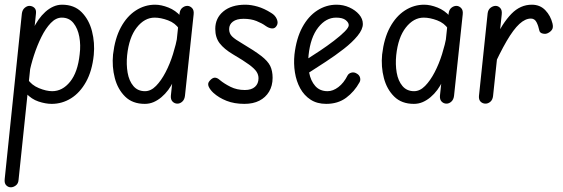

<svg xmlns="http://www.w3.org/2000/svg" viewBox="-41 -441 2397 817"><path d="M5 356Q-6 356 -14.5 347.5Q-23 339 -21 321L52 -383Q54 -399 64 -407.5Q74 -416 84 -416Q96 -416 105 -408Q114 -400 112 -383L38 324Q37 340 26.5 348Q16 356 5 356ZM179 1Q153 1 123 -9Q93 -19 70 -44L76 -105Q93 -79 124.5 -66Q156 -53 181 -53Q225 -53 257.5 -93.5Q290 -134 298 -210Q303 -249 296.5 -284.5Q290 -320 271.5 -343Q253 -366 222 -366Q197 -366 175 -343Q153 -320 135 -283.5Q117 -247 103.5 -205.5Q90 -164 83 -126L100 -318Q110 -339 123 -357.5Q136 -376 152 -390.5Q168 -405 186 -413Q204 -421 223 -421Q275 -421 306.5 -389Q338 -357 350.5 -308Q363 -259 358 -207Q351 -139 325 -92.5Q299 -46 261 -22.5Q223 1 179 1Z M575 1Q523 1 491.5 -30Q460 -61 447.5 -109Q435 -157 440 -209Q448 -278 473.5 -325Q499 -372 537 -396.5Q575 -421 619 -421Q645 -421 675.5 -409Q706 -397 728 -372L722 -317Q705 -343 674 -354.5Q643 -366 617 -366Q574 -366 541 -324Q508 -282 500 -206Q496 -167 502 -132Q508 -97 526.5 -75Q545 -53 576 -53Q601 -53 623 -75.5Q645 -98 663.5 -133.5Q682 -169 695 -210.5Q708 -252 715 -290L698 -97Q688 -76 675 -58.5Q662 -41 646 -27.5Q630 -14 612.5 -6.5Q595 1 575 1ZM714 0Q702 0 693.5 -8.5Q685 -17 686 -33L723 -384Q725 -400 735 -408Q745 -416 756 -416Q767 -416 776 -407Q785 -398 783 -380L746 -33Q744 -17 734.5 -8.5Q725 0 714 0Z M999 1Q956 1 923 -12Q890 -25 867 -46Q853 -59 847 -72.5Q841 -86 851 -97Q862 -110 872.5 -110.5Q883 -111 895 -100Q913 -85 940 -71.5Q967 -58 1001 -58Q1029 -58 1044 -71.5Q1059 -85 1059 -108Q1059 -123 1050.5 -136Q1042 -149 1019 -166Q996 -183 950 -210Q913 -232 894 -256.5Q875 -281 875 -318Q875 -364 909.5 -392.5Q944 -421 1003 -421Q1027 -421 1055 -413Q1083 -405 1113 -386Q1130 -376 1137 -359.5Q1144 -343 1136 -331Q1129 -319 1116 -320Q1103 -321 1089 -331Q1074 -342 1050.5 -351.5Q1027 -361 995 -361Q966 -361 950 -349Q934 -337 934 -317Q934 -298 947 -285.5Q960 -273 988 -257Q1042 -225 1070.5 -203Q1099 -181 1109 -160Q1119 -139 1119 -110Q1119 -76 1104 -51Q1089 -26 1062.5 -12.5Q1036 1 999 1Z M1347 1Q1308 1 1280.5 -17Q1253 -35 1236.5 -65Q1220 -95 1214 -132.5Q1208 -170 1212 -209Q1220 -278 1245.5 -325Q1271 -372 1309 -396.5Q1347 -421 1391 -421Q1420 -421 1445.5 -409.5Q1471 -398 1487 -379.5Q1503 -361 1503 -339Q1503 -316 1480.5 -288.5Q1458 -261 1422 -233Q1386 -205 1345.5 -178.5Q1305 -152 1269 -129L1262 -187Q1289 -204 1320.5 -225Q1352 -246 1380 -267.5Q1408 -289 1425.5 -306.5Q1443 -324 1443 -334Q1443 -345 1430 -355.5Q1417 -366 1389 -366Q1346 -366 1313 -324Q1280 -282 1272 -206Q1268 -167 1274.5 -132Q1281 -97 1300.5 -75Q1320 -53 1353 -53Q1376 -53 1399 -70.5Q1422 -88 1438 -120Q1443 -129 1454.5 -132Q1466 -135 1477 -128Q1488 -122 1491 -111Q1494 -100 1489 -91Q1467 -51 1432 -25Q1397 1 1347 1Z M1720 1Q1668 1 1636.5 -30Q1605 -61 1592.5 -109Q1580 -157 1585 -209Q1593 -278 1618.5 -325Q1644 -372 1682 -396.5Q1720 -421 1764 -421Q1790 -421 1820.5 -409Q1851 -397 1873 -372L1867 -317Q1850 -343 1819 -354.5Q1788 -366 1762 -366Q1719 -366 1686 -324Q1653 -282 1645 -206Q1641 -167 1647 -132Q1653 -97 1671.5 -75Q1690 -53 1721 -53Q1746 -53 1768 -75.5Q1790 -98 1808.5 -133.5Q1827 -169 1840 -210.5Q1853 -252 1860 -290L1843 -97Q1833 -76 1820 -58.5Q1807 -41 1791 -27.5Q1775 -14 1757.5 -6.5Q1740 1 1720 1ZM1859 0Q1847 0 1838.5 -8.5Q1830 -17 1831 -33L1868 -384Q1870 -400 1880 -408Q1890 -416 1901 -416Q1912 -416 1921 -407Q1930 -398 1928 -380L1891 -33Q1889 -17 1879.5 -8.5Q1870 0 1859 0Z M2025 0Q2013 0 2004.5 -8Q1996 -16 1997 -32L2034 -384Q2036 -400 2046.5 -408Q2057 -416 2068 -416Q2079 -416 2087.5 -407Q2096 -398 2094 -380L2057 -32Q2055 -16 2045.5 -8Q2036 0 2025 0ZM2292 -301Q2282 -295 2269 -298Q2256 -301 2254 -311Q2250 -331 2242 -346.5Q2234 -362 2218 -362Q2194 -362 2169 -339Q2144 -316 2115 -266.5Q2086 -217 2049 -135L2060 -266Q2097 -343 2135 -382Q2173 -421 2222 -421Q2257 -421 2279.5 -397.5Q2302 -374 2310 -341Q2314 -324 2308 -315Q2302 -306 2292 -301Z"/></svg>

Font: Edu SA Beginner
Style: Regular
Weight: 400
Designer: Tina and Corey Anderson
Foundry: Google for Education
Version: Version 1.003